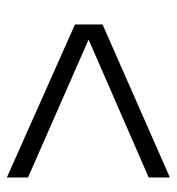

<svg xmlns="http://www.w3.org/2000/svg" viewBox="3 -638 525 571"><g transform="rotate(90 265.5 -352.5)"><path d="M52.7 -313V-395L507.8 -595.2V-532.2L97.7 -353.5L507.8 -173.3V-110.4Z"/></g></svg>

Font: Arian AMU Serif
Style: Regular
Weight: 400
Designer: Ruben Hakobyan (Tarumian)
Foundry: Ruben Hakobyan (Tarumian)
Version: Version 1.002